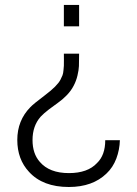

<svg xmlns="http://www.w3.org/2000/svg" viewBox="-20 -560 554 775"><path d="M299.3 -343.3Q299.3 -309.6 298.6 -293.2Q297.9 -276.9 292.7 -255.1Q287.6 -233.4 277.3 -213.9Q267.1 -193.8 249.3 -175.5Q231.4 -157.2 214.8 -145.8Q198.2 -134.3 177.5 -118.4Q156.7 -102.5 144 -88.9Q111.3 -51.8 111.3 5.4Q111.3 60.1 140.6 93.3Q179.2 138.7 258.3 138.7Q334 138.7 371.6 98.1Q404.8 66.4 404.8 5.9H463.9Q462.9 44.4 449.5 80.1Q436 115.7 410.2 140.1Q354 194.8 257.8 194.8Q152.8 194.8 97.2 133.8Q49.8 83 49.8 4.9Q49.8 -73.7 102.5 -127.4Q114.3 -140.1 162.6 -176.5Q210.9 -212.9 224.1 -238.3Q229 -247.6 232.2 -255.9Q235.4 -264.2 236.3 -277.1Q237.3 -290 237.8 -294.7Q238.3 -299.3 238 -319.1Q237.8 -338.9 237.8 -343.3ZM237.8 -453.6V-540H299.3V-453.6Z"/></svg>

Font: Manrope Light
Style: Regular
Weight: 300
Designer: Mikhail Sharanda
Foundry: Mikhail Sharanda
Version: Version 4.505;FEAKit 1.0